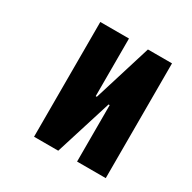

<svg xmlns="http://www.w3.org/2000/svg" viewBox="-149 -816 966 966"><g transform="rotate(30 333.5 -333.5)"><path d="M416.7 0V-328.1H410.2L307.3 0H166.7V-666.7H333.3V-332H339.8L443.4 -666.7H583.3V0Z"/></g></svg>

Font: Monoid
Style: Bold
Weight: 700
Width: 4
Designer: Andreas Larsen (@larsenwork)
Version: Version 0.61